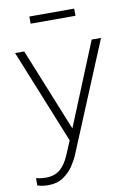

<svg xmlns="http://www.w3.org/2000/svg" viewBox="-100 -772 729 1054"><g transform="rotate(-10 264.5 -245.0)"><path d="M81 220Q132 220 166.5 196.5Q201 173 222.5 140.5Q244 108 255 81L507 -526H455L266 -64L79 -526H28L240 -2L207 76Q186 125 156.5 150.5Q127 176 78 177Q67 177 51.5 175.5Q36 174 22 170V211Q37 216 53 218Q69 220 81 220ZM140 -670H390V-710H140Z"/></g></svg>

Font: Plus Jakarta Sans ExtraLight
Style: Regular
Weight: 200
Designer: Gumpita Rahayu
Foundry: Tokotype
Version: Version 2.004; ttfautohint (v1.8.3)